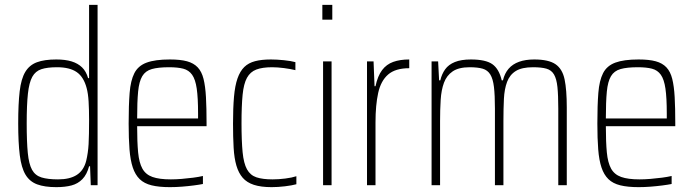

<svg xmlns="http://www.w3.org/2000/svg" viewBox="-20 -763 2856 791"><path d="M212 8Q164 8 133 -3.5Q102 -15 85 -43.5Q68 -72 61.5 -123.5Q55 -175 55 -255Q55 -335 61 -386.5Q67 -438 84 -466.5Q101 -495 132 -506.5Q163 -518 212 -518Q249 -518 275 -510Q301 -502 318 -485.5Q335 -469 343 -441H347V-743H382V0H354L351 -78H347Q338 -44 319.5 -25Q301 -6 274.5 1Q248 8 212 8ZM219 -24Q268 -24 296.5 -42.5Q325 -61 335 -100Q343 -133 345 -169.5Q347 -206 347 -269Q347 -312 345 -345Q343 -378 337 -400Q325 -446 296 -466Q267 -486 215 -486Q175 -486 150.5 -478Q126 -470 113 -446.5Q100 -423 95 -377Q90 -331 90 -255Q90 -179 94.5 -133Q99 -87 112 -63.5Q125 -40 151 -32Q177 -24 219 -24Z M680 8Q635 8 604.5 0.5Q574 -7 555.5 -25Q537 -43 527 -73Q517 -103 513.5 -147.5Q510 -192 510 -254Q510 -329 514 -380Q518 -431 533.5 -461.5Q549 -492 584 -505Q619 -518 680 -518Q723 -518 750.5 -510.5Q778 -503 794.5 -485.5Q811 -468 818.5 -438Q826 -408 828.5 -363Q831 -318 831 -256V-243H545Q545 -178 549 -135.5Q553 -93 566.5 -68.5Q580 -44 608 -34Q636 -24 684 -24Q705 -24 729 -26Q753 -28 776 -31Q799 -34 816 -38V-5Q801 -2 778 1Q755 4 729.5 6Q704 8 680 8ZM796 -256V-296Q796 -360 790.5 -398Q785 -436 771.5 -455Q758 -474 735 -480Q712 -486 677 -486Q632 -486 605.5 -478.5Q579 -471 566 -449Q553 -427 549 -385.5Q545 -344 545 -275H814Z M1099 8Q1055 8 1026 -1.5Q997 -11 980 -30.5Q963 -50 954 -80.5Q945 -111 942.5 -154.5Q940 -198 940 -254Q940 -318 944 -364Q948 -410 958.5 -440Q969 -470 986.5 -487Q1004 -504 1031 -511Q1058 -518 1096 -518Q1120 -518 1149.5 -515Q1179 -512 1197 -507V-474Q1177 -479 1150 -482.5Q1123 -486 1101 -486Q1061 -486 1036 -476.5Q1011 -467 997.5 -442.5Q984 -418 979.5 -372.5Q975 -327 975 -256Q975 -182 979.5 -136Q984 -90 997.5 -65.5Q1011 -41 1036.5 -32.5Q1062 -24 1103 -24Q1128 -24 1155.5 -27.5Q1183 -31 1201 -37V-4Q1183 1 1154 4.5Q1125 8 1099 8Z M1308 -682V-743H1349V-682ZM1311 0V-510H1346V0Z M1492 0V-510H1519L1523 -408H1527Q1536 -450 1554 -474Q1572 -498 1600 -508Q1628 -518 1666 -518V-482Q1609 -482 1579 -456Q1549 -430 1538 -380Q1527 -330 1527 -259V0Z M1758 0V-510H1785L1789 -432H1794Q1800 -458 1814 -477.5Q1828 -497 1854 -507.5Q1880 -518 1920 -518Q1981 -518 2008.5 -498.5Q2036 -479 2047 -432H2052Q2059 -461 2075.5 -480Q2092 -499 2118.5 -508.5Q2145 -518 2181 -518Q2240 -518 2268.5 -498.5Q2297 -479 2306 -436Q2315 -393 2315 -320V0H2280V-315Q2280 -371 2276.5 -404.5Q2273 -438 2262.5 -456Q2252 -474 2231.5 -480Q2211 -486 2176 -486Q2130 -486 2105 -470.5Q2080 -455 2069 -425.5Q2058 -396 2056 -355.5Q2054 -315 2054 -264V0H2019V-315Q2019 -371 2015 -404.5Q2011 -438 2000 -456Q1989 -474 1968.5 -480Q1948 -486 1915 -486Q1870 -486 1845 -469Q1820 -452 1809 -422Q1798 -392 1795.5 -351.5Q1793 -311 1793 -264V0Z M2611 8Q2566 8 2535.5 0.5Q2505 -7 2486.5 -25Q2468 -43 2458 -73Q2448 -103 2444.5 -147.5Q2441 -192 2441 -254Q2441 -329 2445 -380Q2449 -431 2464.5 -461.5Q2480 -492 2515 -505Q2550 -518 2611 -518Q2654 -518 2681.5 -510.5Q2709 -503 2725.5 -485.5Q2742 -468 2749.5 -438Q2757 -408 2759.5 -363Q2762 -318 2762 -256V-243H2476Q2476 -178 2480 -135.5Q2484 -93 2497.5 -68.5Q2511 -44 2539 -34Q2567 -24 2615 -24Q2636 -24 2660 -26Q2684 -28 2707 -31Q2730 -34 2747 -38V-5Q2732 -2 2709 1Q2686 4 2660.5 6Q2635 8 2611 8ZM2727 -256V-296Q2727 -360 2721.5 -398Q2716 -436 2702.5 -455Q2689 -474 2666 -480Q2643 -486 2608 -486Q2563 -486 2536.5 -478.5Q2510 -471 2497 -449Q2484 -427 2480 -385.5Q2476 -344 2476 -275H2745Z"/></svg>

Font: Saira Thin Condensed
Style: Regular
Weight: 100
Width: 3
Version: Version 1.101